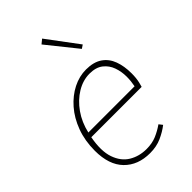

<svg xmlns="http://www.w3.org/2000/svg" viewBox="-227 -827 922 922"><g transform="rotate(-45 234.0 -366.0)"><path d="M224 12Q142 12 93 -38Q44 -88 44 -184Q44 -252 65 -308.5Q86 -365 121.5 -405.5Q157 -446 200.5 -468Q244 -490 290 -490Q341 -490 372.5 -468.5Q404 -447 418 -409Q432 -371 432 -322Q432 -306 430.5 -291.5Q429 -277 426 -264.5Q423 -252 420 -242H78Q63 -162 80.5 -111.5Q98 -61 137 -37.5Q176 -14 226 -14Q264 -14 293.5 -26.5Q323 -39 350 -58L364 -40Q337 -19 302.5 -3.5Q268 12 224 12ZM84 -268H398Q401 -283 402.5 -297.5Q404 -312 404 -328Q404 -362 393 -393Q382 -424 356.5 -444Q331 -464 288 -464Q243 -464 201 -438.5Q159 -413 128 -369Q97 -325 84 -268ZM346 -574 224 -726 246 -744 364 -586Z"/></g></svg>

Font: Source Sans Variable
Style: Italic
Weight: 200
Italic angle: -11°
Designer: Paul D. Hunt
Foundry: Adobe Systems Incorporated
Version: Version 3.006;hotconv 1.0.111;makeotfexe 2.5.65597